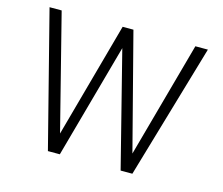

<svg xmlns="http://www.w3.org/2000/svg" viewBox="-99 -832 1122 964"><g transform="rotate(15 461.5 -350.0)"><path d="M637 -98 803 -700H868L663 0H602L451 -596L286 0H224L45 -700H108L260 -101L425 -700H481Z"/></g></svg>

Font: Antic
Style: Regular
Weight: 400
Version: Version 1.0002